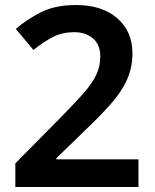

<svg xmlns="http://www.w3.org/2000/svg" viewBox="-20 -744 617 764"><path d="M531 0H41V-94L223 -278Q277 -333 311.5 -372Q346 -411 362.5 -445Q379 -479 379 -519Q379 -567 349.5 -591.5Q320 -616 275 -616Q229 -616 192 -597.5Q155 -579 113 -545L43 -629Q87 -667 143.5 -695.5Q200 -724 283 -724Q386 -724 446.5 -671.5Q507 -619 507 -532Q507 -474 484.5 -425Q462 -376 419 -328Q376 -280 316 -223L204 -114V-110H531Z"/></svg>

Font: Noto Sans Meetei Mayek SemiBold
Style: Regular
Weight: 600
Designer: Monotype Design Team and Neelakash Kshetrimayum
Foundry: Monotype Imaging Inc.
Version: Version 2.002; ttfautohint (v1.8.4.7-5d5b)